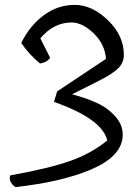

<svg xmlns="http://www.w3.org/2000/svg" viewBox="-20 -764 552 786"><path d="M487 -537Q486 -507 464.5 -485Q443 -463 390 -436L275 -378Q335 -362 379 -341.5Q423 -321 454.5 -284.5Q486 -248 482 -202Q474 -122 353.5 -70.5Q233 -19 43 2Q13 -20 22 -46Q178 -74 265.5 -104.5Q353 -135 419 -189Q399 -277 201 -347L214 -390L414 -523Q409 -584 363 -628Q317 -672 273 -672Q200 -672 145 -607L185 -528Q174 -509 144 -504Q99 -541 67 -588Q101 -658 158.5 -701Q216 -744 286.5 -744Q357 -744 422.5 -680.5Q488 -617 487 -537Z"/></svg>

Font: Tillana
Style: Regular
Weight: 400
Designer: Lipi Raval (Devanagari, Latin), Jonny Pinhorn (Latin)
Foundry: Indian Type Foundry
Version: Version 2.002;PS 1.0;hotconv 1.0.79;makeotf.lib2.5.61930; tt